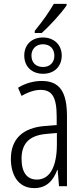

<svg xmlns="http://www.w3.org/2000/svg" viewBox="-20 -959 430 989"><path d="M323 -939H257C231 -894 204 -856 159 -800V-789H195C231 -821 293 -887 323 -931ZM201 -766C145 -766 105 -730 105 -673C105 -615 145 -579 202 -579C259 -579 298 -616 298 -673C298 -730 256 -766 201 -766ZM201 -731C238 -731 260 -707 260 -672C260 -637 237 -614 202 -614C162 -614 142 -639 142 -673C142 -706 165 -731 201 -731ZM195 -542C153 -542 110 -530 73 -507L91 -465C129 -487 162 -496 189 -496C248 -496 272 -459 272 -358V-315L211 -310C99 -301 36 -245 36 -140C36 -61 72 10 156 10C222 10 255 -31 275 -84H277L284 0H325V-360C325 -485 288 -542 195 -542ZM273 -274V-216C273 -106 240 -34 170 -34C120 -34 91 -70 91 -141C91 -220 131 -261 217 -269Z"/></svg>

Font: Noto Sans UI Condensed Light
Style: Regular
Weight: 300
Width: 3
Designer: Monotype Design Team
Foundry: Monotype Imaging Inc.
Version: Version 1.901